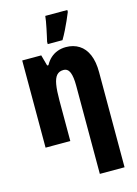

<svg xmlns="http://www.w3.org/2000/svg" viewBox="-147 -853 834 1170"><g transform="rotate(-15 270.0 -268.0)"><path d="M332 -560Q379 -560 414.5 -537.5Q450 -515 469 -470.5Q488 -426 488 -360V240H332V-317Q332 -372 320.5 -400.5Q309 -429 281 -429Q254 -429 238.5 -411.5Q223 -394 216.5 -356Q210 -318 210 -256V0H54V-550H174L193 -481H201Q215 -507 234.5 -524.5Q254 -542 278.5 -551Q303 -560 332 -560ZM230 -621Q233 -633 237.5 -654Q242 -675 247 -698.5Q252 -722 255.5 -743Q259 -764 260 -776H399V-764Q389 -739 377 -712.5Q365 -686 352 -659.5Q339 -633 323 -606H230Z"/></g></svg>

Font: Noto Sans Display Condensed ExtraBold
Style: Regular
Weight: 800
Width: 3
Designer: Monotype Design Team
Foundry: Monotype Imaging Inc.
Version: Version 2.003